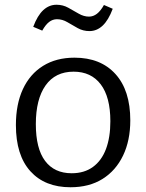

<svg xmlns="http://www.w3.org/2000/svg" viewBox="-20 -780 615 809"><path d="M294 -537Q404 -537 466.5 -468Q529 -399 529 -273Q529 -188 498.5 -124.5Q468 -61 412 -26Q356 9 277 9Q169 9 108 -58.5Q47 -126 47 -253Q47 -341 76.5 -404.5Q106 -468 161.5 -502.5Q217 -537 294 -537ZM290 -478Q213 -478 172 -420Q131 -362 131 -257Q131 -154 170 -102Q209 -50 282 -50Q335 -50 371.5 -76.5Q408 -103 426.5 -152Q445 -201 445 -269Q445 -371 404.5 -424.5Q364 -478 290 -478ZM357 -649Q330 -649 307.5 -661.5Q285 -674 264 -686.5Q243 -699 220 -699Q202 -699 187 -687.5Q172 -676 158 -651L120 -667Q138 -715 162.5 -737.5Q187 -760 218 -760Q245 -760 267.5 -747.5Q290 -735 311.5 -722.5Q333 -710 355 -710Q373 -710 388.5 -722Q404 -734 418 -759L455 -743Q437 -695 412.5 -672Q388 -649 357 -649Z"/></svg>

Font: Pack4
Style: Regular
Weight: 400
Version: Version 2.002